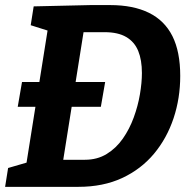

<svg xmlns="http://www.w3.org/2000/svg" viewBox="-21 -724 744 744"><path d="M47.7 -310.2 64.3 -406.3H386.5L369.8 -310.2ZM406 -704.3Q495.1 -704.3 555.8 -674.5Q616.5 -644.8 647 -584.3Q677.4 -523.7 677.4 -429.7Q677.4 -343.6 651.6 -265.9Q625.7 -188.2 575.7 -128.2Q525.6 -68.3 452.2 -34.1Q378.7 0 282.7 0H-1.2L10.4 -73L98.3 -98.6L79.4 -78.3L166 -622.6L180.6 -600.2L98 -626.3L109.5 -699.3L328.9 -704.3ZM307.9 -104.9Q356 -104.9 392.6 -127.4Q429.2 -149.9 455 -186.9Q480.8 -223.8 497.2 -268.7Q513.6 -313.5 521.2 -358.5Q528.9 -403.6 528.9 -441Q528.9 -491.5 514.6 -526.6Q500.2 -561.7 468.3 -580.5Q436.4 -599.3 384.3 -599.3H280.3L306.8 -624.8L219.5 -76.1L204.6 -104.9Z"/></svg>

Font: Bitter Thin
Style: Italic
Weight: 100
Italic angle: -9°
Designer: Sol Matas, and Bitter project Authors
Foundry: Sol Matas
Version: Version 2.002